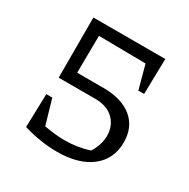

<svg xmlns="http://www.w3.org/2000/svg" viewBox="-141 -726 852 865"><g transform="rotate(30 285.5 -294.0)"><path d="M263 9Q180 9 88 -18L93 -192H124L161 -64Q220 -53 268 -53Q335 -53 395 -73Q410 -97 417 -120.5Q424 -144 424 -165Q424 -217 390 -250.5Q356 -284 294 -284H104V-597H478L474 -413H444L411 -535L167 -538L165 -345H301Q397 -345 450.5 -301Q504 -257 504 -178Q504 -91 440 -41Q376 9 263 9Z"/></g></svg>

Font: Piazzolla
Style: Regular
Weight: 400
Designer: Juan Pablo del Peral
Foundry: Huerta Tipografica
Version: Version 1.330